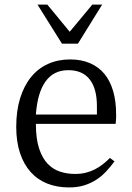

<svg xmlns="http://www.w3.org/2000/svg" viewBox="-20 -810 578 840"><path d="M137 -268H486Q488 -286 488 -294Q488 -302 488 -311Q488 -367 475 -411.5Q462 -456 437 -486.5Q412 -517 374 -533.5Q336 -550 287 -550Q234 -550 190.5 -530.5Q147 -511 116 -473Q85 -435 68 -380Q51 -325 51 -255Q51 -190 67.5 -140.5Q84 -91 114 -57.5Q144 -24 186.5 -7Q229 10 282 10Q319 10 348 1Q377 -8 401 -23.5Q425 -39 444 -59.5Q463 -80 481 -104L461 -119Q446 -104 429.5 -91Q413 -78 394 -68.5Q375 -59 354 -54Q333 -49 308 -49Q274 -49 243 -59Q212 -69 188.5 -93.5Q165 -118 151 -160.5Q137 -203 137 -268ZM279 -503Q341 -503 372.5 -462.5Q404 -422 404 -346V-309H137Q144 -405 179.5 -454Q215 -503 279 -503ZM144 -790 251 -619H321L427 -790H384L285 -671L187 -790Z"/></svg>

Font: GradeGX
Style: Regular
Weight: 100
Width: 1
Designer: Adam Twardoch
Foundry: Adam Twardoch
Version: Version 2.002; DEVELOPMENT